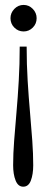

<svg xmlns="http://www.w3.org/2000/svg" viewBox="-20 -590 188 760"><path d="M85.5 -405.5Q85.5 -335.5 89.5 -270Q93.5 -204.5 98.8 -145Q104 -85.5 107.8 -33Q111.5 19.5 111.5 64Q111.5 100 102.2 124.5Q93 149 72 149Q51.5 149 41.8 124.5Q32 100 32 64Q32 19.5 36 -33Q40 -85.5 45.2 -145Q50.5 -204.5 54.2 -270Q58 -335.5 58 -405.5ZM73.5 -570.5Q94.5 -570.5 109.8 -554.8Q125 -539 125 -518Q125 -496 109.8 -480.8Q94.5 -465.5 73.5 -465.5Q52 -465.5 36.8 -480.8Q21.5 -496 21.5 -518Q21.5 -539 36.8 -554.8Q52 -570.5 73.5 -570.5Z"/></svg>

Font: Imbue Thin 10pt
Style: Regular
Weight: 400
Version: Version 1.102